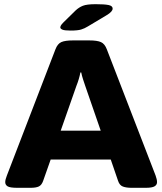

<svg xmlns="http://www.w3.org/2000/svg" viewBox="-20 -895 775 917"><path d="M63 2Q28 2 16.5 -5Q5 -12 5 -25Q5 -37 13 -57L245 -660Q255 -686 273 -694Q291 -702 329 -702H406Q444 -702 462 -694Q480 -686 490 -660L723 -57Q730 -38 730 -25Q730 -12 718 -5Q706 2 676 2H609Q583 2 567 -4Q551 -10 544 -31L509 -133H222L186 -31Q179 -11 165.5 -4.5Q152 2 126 2ZM345 -485 270 -271H461L387 -485Q382 -500 376.5 -516.5Q371 -533 368 -549H364Q361 -533 356 -516.5Q351 -500 345 -485ZM317 -749Q288 -749 278 -753.5Q268 -758 268 -764Q268 -768 271 -773.5Q274 -779 283 -788L341 -845Q357 -860 376 -867.5Q395 -875 437 -875Q479 -875 498.5 -871Q518 -867 518 -854Q518 -847 511 -839Q504 -831 487 -821L400 -769Q384 -759 367.5 -754Q351 -749 317 -749Z"/></svg>

Font: Asap Expanded ExtraBold
Style: Regular
Weight: 800
Width: 7
Designer: Pablo Cosgaya
Foundry: Omnibus-Type
Version: Version 3.001; ttfautohint (v1.8.4.7-5d5b)